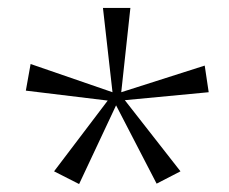

<svg xmlns="http://www.w3.org/2000/svg" viewBox="-20 -780 577 483"><path d="M116 -349 179 -317 272 -515 374 -318 434 -349 294 -528 505 -548 495 -615 285 -548 308 -760H239L263 -548L57 -619L45 -552L251 -527Z"/></svg>

Font: Noto Kufi Arabic Thin
Style: Regular
Weight: 100
Designer: Monotype Design Team, David Williams, Khaled Hosny
Foundry: Google LLC
Version: Version 2.109